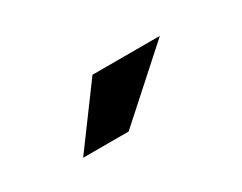

<svg xmlns="http://www.w3.org/2000/svg" viewBox="-33 -825 413 327"><g transform="rotate(-30 174.0 -661.0)"><path d="M65 -603H154.5L282 -717.5H149.5Z"/></g></svg>

Font: Anybody UltraCondensed Thin ExtraBold
Style: Regular
Weight: 800
Version: Version 1.111